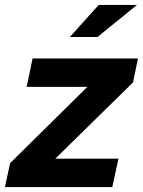

<svg xmlns="http://www.w3.org/2000/svg" viewBox="-49 -758 579 778"><path d="M-29 0 -8 -97 305 -406H59L83 -521H510L490 -424L175 -115H431L406 0ZM234 -608 351 -738H506L346 -608Z"/></svg>

Font: Red Hat Display ExtraBold
Style: Italic
Weight: 800
Italic angle: -12°
Designer: Pentagram, MCKL
Foundry: Pentagram, MCKL
Version: Version 1.023